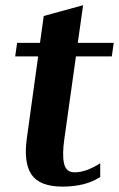

<svg xmlns="http://www.w3.org/2000/svg" viewBox="-20 -691 448 722"><path d="M260.7 -43Q303.7 -43 356.9 -77.1V-25.4Q301.8 10.7 215.3 10.7Q129.4 10.7 98.6 -34.4Q67.9 -79.6 81.1 -172.4L123.5 -479H37.1L44.4 -529.8H130.4L144.5 -630.9L292.5 -671.4L272.5 -529.8H407.7L400.4 -479H265.6L222.2 -169.9Q213.4 -110.4 220.7 -76.7Q228 -43 260.7 -43Z"/></svg>

Font: NoticiaText-BoldItalic
Style: Bold Italic
Weight: 700
Italic angle: -8°
Designer: JM Sole
Foundry: JM Sole
Version: Version 1.003